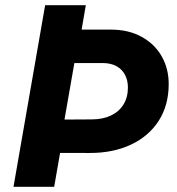

<svg xmlns="http://www.w3.org/2000/svg" viewBox="-20 -720 681 740"><path d="M191.2 -259 333.2 -259.8Q376.2 -259.8 407.6 -274.8Q439 -289.8 456 -317.4Q473 -345 473 -383Q473 -410.4 461.7 -431.8Q450.4 -453.2 428.7 -465.1Q407 -477 375.8 -477H232.4L255.6 -605.8H409Q475.4 -605.8 525.9 -578.1Q576.4 -550.4 603.3 -502.8Q630.2 -455.2 630.2 -396.2Q630.2 -314.6 591.9 -254.7Q553.6 -194.8 484.3 -162.4Q415 -130 324.8 -130.4L169.4 -130.8ZM154 -700H310.8L286.8 -561L280.2 -554.6L222 -222L226.2 -214.8L188.8 0H32Z"/></svg>

Font: Fixel Italic Variable Display Thin
Style: Italic
Weight: 100
Italic angle: -10°
Designer: AlfaBravo + MacPaw
Foundry: Kyrylo Tkachov, Marchela Mozhyna, Serhii Makarenko, Maria Weinstein, Zakhar Kryvoshyya
Version: Version 1.210;Glyphs 3.2 (3217)